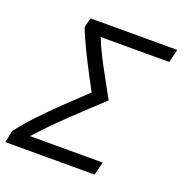

<svg xmlns="http://www.w3.org/2000/svg" viewBox="-147 -804 871 915"><g transform="rotate(20 288.0 -346.5)"><path d="M-22 0 -9 -60Q23 -104 72 -156Q121 -208 177 -261.5Q233 -315 284 -363Q249 -427 219 -486Q189 -545 169.5 -588Q150 -631 146 -645L158 -693H598L582 -626H234Q250 -585 271.5 -542.5Q293 -500 319 -453.5Q345 -407 373 -355Q332 -317 295 -282.5Q258 -248 222.5 -214Q187 -180 151.5 -144Q116 -108 79 -67H448L431 0Z"/></g></svg>

Font: Ubuntu Sans Mono
Style: Italic
Weight: 400
Italic angle: -13.5°
Monospace: yes
Designer: Dalton Maag Ltd
Foundry: Dalton Maag Ltd
Version: Version 1.006